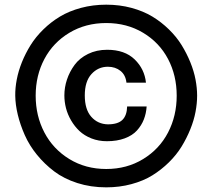

<svg xmlns="http://www.w3.org/2000/svg" viewBox="-20 -785 904 817"><path d="M432.1 12.2Q366.2 12.2 309.1 -6.1Q252 -24.4 210.7 -55.7Q169.4 -86.9 137.2 -126.5Q105 -166 85.4 -210.2Q65.9 -254.4 55.7 -296.9Q45.4 -339.4 44.9 -377.9Q44.4 -410.6 51.3 -446.5Q58.1 -482.4 73.2 -520.3Q88.4 -558.1 110.4 -593.3Q132.3 -628.4 164.6 -659.9Q196.8 -691.4 235.4 -714.6Q273.9 -737.8 324.7 -751.5Q375.5 -765.1 432.1 -765.1Q488.8 -765.1 539.3 -751.5Q589.8 -737.8 628.2 -714.6Q666.5 -691.4 698.7 -659.9Q731 -628.4 752.7 -593.3Q774.4 -558.1 789.8 -520.3Q805.2 -482.4 812 -446.5Q818.8 -410.6 818.8 -377.9Q818.8 -345.2 812 -309.1Q805.2 -272.9 789.8 -234.9Q774.4 -196.8 752.7 -161.4Q731 -126 698.7 -94.2Q666.5 -62.5 628.2 -38.8Q589.8 -15.1 539.3 -1.5Q488.8 12.2 432.1 12.2ZM275.1 -108.2Q344.2 -65.9 432.1 -65.9Q520 -65.9 589.1 -108.2Q658.2 -150.4 695.1 -221.2Q731.9 -292 731.9 -377.9Q731.9 -463.9 695.1 -533.9Q658.2 -604 589.1 -645.5Q520 -687 432.1 -687Q344.2 -687 275.1 -645.5Q206.1 -604 168.9 -533.9Q131.8 -463.9 131.8 -377.9Q131.8 -292 168.9 -221.2Q206.1 -150.4 275.1 -108.2ZM518.1 -433.1Q514.6 -465.8 492.7 -483.4Q470.7 -501 439 -501Q397.5 -501 369.1 -469.7Q340.8 -438.5 340.8 -378.9Q340.8 -319.3 368.4 -288.1Q396 -256.8 439 -255.9Q481.4 -255.9 500.7 -274.7Q520 -293.5 521 -332H604Q602.1 -302.2 592 -276.6Q582 -251 562.7 -229.7Q543.5 -208.5 510.7 -196.3Q478 -184.1 435.1 -184.1Q399.4 -184.1 369.1 -196Q338.9 -208 318.1 -227.5Q297.4 -247.1 282.5 -272.7Q267.6 -298.3 260.7 -325.2Q253.9 -352.1 253.9 -378.9Q253.9 -413.1 264.9 -446.3Q275.9 -479.5 297.1 -508.5Q318.4 -537.6 354.5 -555.4Q390.6 -573.2 436 -573.2Q510.7 -573.2 553 -532.2Q595.2 -491.2 601.1 -433.1Z"/></svg>

Font: Standard
Style: Bold
Weight: 400
Designer: Bryce Wilner
Version: Version 2.000;PS 2.0;hotconv 16.6.51;makeotf.lib2.5.65220 DE